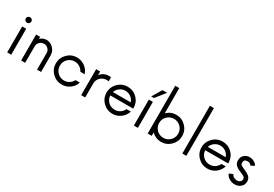

<svg xmlns="http://www.w3.org/2000/svg" viewBox="54 -2056 4577 3203"><g transform="rotate(30 2342.5 -455.0)"><path d="M140 -593.8Q117.5 -593.8 101.2 -609.4Q85 -625 85 -646.2Q85 -668.8 101.2 -684.4Q117.5 -700 140 -700Q162.5 -700 178.1 -684.4Q193.8 -668.8 193.8 -646.2Q193.8 -625 177.5 -609.4Q161.2 -593.8 140 -593.8ZM101.2 0V-500H178.8V0Z M568.8 -510Q642.5 -510 698.1 -453.8Q753.8 -397.5 753.8 -318.8V0H676.2V-318.8Q676.2 -366.2 643.1 -399.4Q610 -432.5 562.5 -432.5Q515 -432.5 481.2 -399.4Q447.5 -366.2 447.5 -318.8V0H370V-500H447.5V-460Q500 -510 568.8 -510Z M1155 10Q1047.5 10 971.2 -66.2Q895 -142.5 895 -250Q895 -357.5 971.2 -433.8Q1047.5 -510 1155 -510Q1241.2 -510 1309.4 -460Q1377.5 -410 1402.5 -330H1320Q1297.5 -376.2 1253.1 -404.4Q1208.8 -432.5 1155 -432.5Q1078.8 -432.5 1025.6 -379.4Q972.5 -326.2 972.5 -250Q972.5 -173.8 1025.6 -120.6Q1078.8 -67.5 1155 -67.5Q1208.8 -67.5 1253.1 -95.6Q1297.5 -123.8 1320 -170H1402.5Q1377.5 -90 1309.4 -40Q1241.2 10 1155 10Z M1770 -510Q1792.5 -510 1808.8 -506.2V-427.5Q1793.8 -432.5 1770 -432.5Q1701.2 -432.5 1652.5 -385.6Q1603.8 -338.8 1603.8 -271.2V0H1526.2V-500H1603.8V-428.8Q1665 -510 1770 -510Z M2391.2 -255 2390 -238.8H1948.8Q1952.5 -166.2 2005 -116.9Q2057.5 -67.5 2131.2 -67.5Q2187.5 -67.5 2232.5 -97.5Q2277.5 -127.5 2298.8 -176.2H2381.2Q2356.2 -95 2287.5 -42.5Q2218.8 10 2131.2 10Q2023.8 10 1947.5 -66.2Q1871.2 -142.5 1871.2 -250Q1871.2 -357.5 1947.5 -433.8Q2023.8 -510 2131.2 -510Q2238.8 -510 2313.8 -436.2Q2388.8 -362.5 2391.2 -255ZM2131.2 -432.5Q2072.5 -432.5 2025 -398.1Q1977.5 -363.8 1958.8 -308.8H2302.5Q2285 -363.8 2238.1 -398.1Q2191.2 -432.5 2131.2 -432.5Z M2548.8 -565 2658.8 -750H2748.8L2601.2 -565ZM2541.2 0V-500H2618.8V0Z M3067.5 -510Q3175 -510 3251.2 -433.8Q3327.5 -357.5 3327.5 -250Q3327.5 -142.5 3251.2 -66.2Q3175 10 3067.5 10Q2962.5 10 2885 -65V0H2807.5V-920H2885V-435Q2962.5 -510 3067.5 -510ZM2938.1 -120.6Q2991.2 -67.5 3067.5 -67.5Q3143.8 -67.5 3196.9 -120.6Q3250 -173.8 3250 -250Q3250 -326.2 3196.9 -379.4Q3143.8 -432.5 3067.5 -432.5Q2991.2 -432.5 2938.1 -379.4Q2885 -326.2 2885 -250Q2885 -173.8 2938.1 -120.6Z M3475 0V-920H3552.5V0Z M4220 -255 4218.8 -238.8H3777.5Q3781.2 -166.2 3833.8 -116.9Q3886.2 -67.5 3960 -67.5Q4016.2 -67.5 4061.2 -97.5Q4106.2 -127.5 4127.5 -176.2H4210Q4185 -95 4116.2 -42.5Q4047.5 10 3960 10Q3852.5 10 3776.2 -66.2Q3700 -142.5 3700 -250Q3700 -357.5 3776.2 -433.8Q3852.5 -510 3960 -510Q4067.5 -510 4142.5 -436.2Q4217.5 -362.5 4220 -255ZM3960 -432.5Q3901.2 -432.5 3853.8 -398.1Q3806.2 -363.8 3787.5 -308.8H4131.2Q4113.8 -363.8 4066.9 -398.1Q4020 -432.5 3960 -432.5Z M4486.2 10Q4426.2 10 4376.2 -21.9Q4326.2 -53.8 4312.5 -98.8L4387.5 -128.8Q4392.5 -102.5 4421.9 -84.4Q4451.2 -66.2 4486.2 -66.2Q4521.2 -66.2 4545 -85Q4568.8 -103.8 4568.8 -135Q4568.8 -162.5 4548.1 -178.8Q4527.5 -195 4476.2 -215Q4405 -242.5 4370 -276.9Q4335 -311.2 4335 -367.5Q4335 -432.5 4378.1 -471.2Q4421.2 -510 4480 -510Q4527.5 -510 4570 -485.6Q4612.5 -461.2 4626.2 -427.5L4558.8 -392.5Q4537.5 -432.5 4483.8 -432.5Q4413.8 -432.5 4413.8 -370Q4413.8 -340 4433.1 -324.4Q4452.5 -308.8 4506.2 -286.2Q4536.2 -273.8 4556.2 -263.1Q4576.2 -252.5 4599.4 -235Q4622.5 -217.5 4634.4 -192.5Q4646.2 -167.5 4646.2 -135Q4646.2 -71.2 4600 -30.6Q4553.8 10 4486.2 10Z"/></g></svg>

Font: Now Alt
Style: Regular
Weight: 400
Designer: Alfredo Marco Pradil
Foundry: Alfredo Marco Pradil
Version: Version 1.002;PS 001.002;hotconv 1.0.88;makeotf.lib2.5.64775